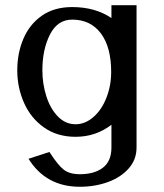

<svg xmlns="http://www.w3.org/2000/svg" viewBox="-20 -530 628 734"><path d="M405 -255Q405 -202 386.5 -155.5Q368 -109 336.5 -82Q305 -55 269 -55Q230 -55 201 -85Q172 -115 157 -162.5Q142 -210 142 -261Q142 -341 171 -398Q200 -455 256 -455Q326 -455 365.5 -402.5Q405 -350 405 -255ZM406 -510V-461Q344 -503 256 -503Q187 -503 140 -470Q93 -437 69.5 -382Q46 -327 46 -261Q46 -195 72 -136.5Q98 -78 148.5 -42.5Q199 -7 269 -7Q346 -7 406 -53V34Q406 86 373.5 111Q341 136 285 136Q246 136 223.5 118.5Q201 101 169 51L89 77Q156 184 285 184Q343 184 392.5 166Q442 148 472 114Q502 80 502 34V-510Z"/></svg>

Font: LXGW Marker Gothic
Style: Regular
Weight: 400
Version: Version 1.001